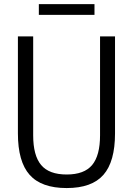

<svg xmlns="http://www.w3.org/2000/svg" viewBox="-20 -920 657 949"><path d="M309.5 9.5Q184.5 9.5 126.5 -55.8Q68.5 -121 68.5 -260.5V-740H144V-251Q144 -151.5 183.2 -104.5Q222.5 -57.5 309.5 -57.5Q396.5 -57.5 435.5 -104.5Q474.5 -151.5 474.5 -251V-740H548.5V-260.5Q548.5 -121 491.2 -55.8Q434 9.5 309.5 9.5ZM172 -846.5V-899.5H447V-846.5Z"/></svg>

Font: Encode Sans Cnd
Style: Regular
Weight: 400
Width: 3
Designer: Multiple Designers
Foundry: Impallari Type
Version: Version 3.002; ttfautohint (v1.8.3) -l 8 -r 50 -G 200 -x 14 